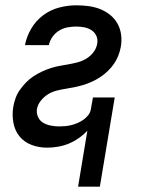

<svg xmlns="http://www.w3.org/2000/svg" viewBox="-20 -548 540 723"><path d="M356 155H274L309 -56Q294 -40 276 -27.5Q258 -15 238.5 -7Q219 1 198 4.5Q177 8 157 8Q126 8 98.5 -2.5Q71 -13 53.5 -34.5Q36 -56 30.5 -85.5Q25 -115 30 -146Q33 -163 39 -179.5Q45 -196 55.5 -210.5Q66 -225 78.5 -238Q91 -251 106.5 -261Q122 -271 138 -278.5Q154 -286 171 -291.5Q188 -297 205 -300Q222 -303 239 -306Q256 -309 273 -313.5Q290 -318 305.5 -327.5Q321 -337 332 -351.5Q343 -366 346 -383Q349 -399 343 -412.5Q337 -426 325 -434Q313 -442 298 -445Q283 -448 267 -448Q251 -448 234.5 -445Q218 -442 203 -433Q188 -424 177.5 -409Q167 -394 164 -378H74Q80 -410 97.5 -440Q115 -470 142.5 -490.5Q170 -511 202.5 -519.5Q235 -528 267 -528Q291 -528 313.5 -525Q336 -522 356.5 -514Q377 -506 394.5 -492Q412 -478 422.5 -459Q433 -440 436 -417.5Q439 -395 435 -372Q432 -355 425.5 -338.5Q419 -322 409 -307.5Q399 -293 386 -280.5Q373 -268 358 -258Q343 -248 326.5 -240.5Q310 -233 293.5 -228Q277 -223 259.5 -219.5Q242 -216 226 -213.5Q210 -211 192.5 -206.5Q175 -202 160 -192.5Q145 -183 133.5 -168.5Q122 -154 119 -137Q117 -121 123.5 -107Q130 -93 143 -85.5Q156 -78 171.5 -75Q187 -72 203 -72Q214 -72 225.5 -73Q237 -74 249 -77Q261 -80 272.5 -85Q284 -90 294 -97Q304 -104 312 -114Q320 -124 322 -136L330 -181H412Z"/></svg>

Font: Iosevka SS18 Medium
Style: Italic
Weight: 500
Italic angle: -9°
Monospace: yes
Designer: Belleve Invis
Foundry: Belleve Invis
Version: Version 25.1.1; ttfautohint (v1.8.4)